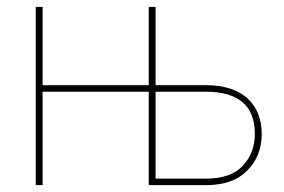

<svg xmlns="http://www.w3.org/2000/svg" viewBox="-20 -539 827 559"><path d="M84 0V-519H104V-291H413V-519H433V-291H579Q659 -291 700.5 -252.5Q742 -214 742 -149Q742 -85 700 -42.5Q658 0 581 0H413V-272H104V0ZM433 -19H581Q652 -19 687 -56.5Q722 -94 722 -149Q722 -272 579 -272H433Z"/></svg>

Font: Raleway-v4020 Thin
Style: Regular
Weight: 250
Designer: Matt McInerney, Pablo Impallari, Rodrigo Fuenzalida
Foundry: Matt McInerney, Pablo Impallari, Rodrigo Fuenzalida
Version: Version 4.020;PS 004.020;hotconv 1.0.88;makeotf.lib2.5.64775